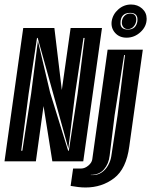

<svg xmlns="http://www.w3.org/2000/svg" viewBox="-30 -715 670 851"><path d="M-10 0 73 -591H211L244 -316L283 -591H422L339 0H202L163 -245L129 0ZM64 -47H69L108 -300L138 -534L192 -305L272 -47H275L314 -300L345 -547H340L303 -300L273 -57L206 -299L137 -547H134L97 -300ZM531 -548Q499 -548 480 -569.5Q461 -591 465 -621Q470 -652 494.5 -673.5Q519 -695 551 -695Q580 -695 600 -677Q620 -659 620 -632Q620 -598 593 -573Q566 -548 531 -548ZM537 -584Q573 -584 579 -621Q583 -658 547 -658Q504 -658 504 -612Q504 -584 537 -584ZM537 -586Q524 -586 517 -594.5Q510 -603 510 -615Q510 -632 520.5 -643.5Q531 -655 547 -655Q574 -655 574 -628Q574 -612 563.5 -599Q553 -586 537 -586ZM283 109 294 32H329Q346 32 361.5 19Q377 6 379 -9L447 -495H603L543 -66Q530 33 476 74.5Q422 116 349 116Q333 116 316.5 114Q300 112 283 109ZM372 61Q400 63 419 50.5Q438 38 449 18Q460 -2 463 -21L491 -204L524 -471H520L478 -204L456 -25Q452 11 431 35.5Q410 60 372 60Z"/></svg>

Font: Alumni Sans Inline One
Style: Italic
Weight: 400
Italic angle: -8°
Designer: Robert E. Leuschke
Foundry: Robert E. Leuschke
Version: Version 1.100; ttfautohint (v1.8.3)